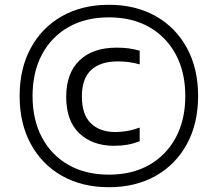

<svg xmlns="http://www.w3.org/2000/svg" viewBox="-20 -771 910 802"><path d="M435 11Q323 11 239 -36.5Q155 -84 108.5 -169.8Q62 -255.5 62 -370Q62 -484.5 108.5 -570.2Q155 -656 239 -703.5Q323 -751 435 -751Q546.5 -751 630.5 -703.5Q714.5 -656 761 -570.2Q807.5 -484.5 807.5 -370Q807.5 -255.5 761 -169.8Q714.5 -84 630.5 -36.5Q546.5 11 435 11ZM456.5 -162Q366.5 -162 311.5 -214Q256.5 -266 256.5 -366.5Q256.5 -465 311.8 -518.5Q367 -572 467.5 -572Q494 -572 517.2 -569Q540.5 -566 563.5 -559V-502Q541 -508.5 519 -511.5Q497 -514.5 472 -514.5Q399 -514.5 360.5 -478.5Q322 -442.5 322 -368Q322 -292.5 359.5 -256Q397 -219.5 462.5 -219.5Q484 -219.5 508.8 -223.5Q533.5 -227.5 563.5 -238V-181.5Q540 -171.5 513.2 -166.8Q486.5 -162 456.5 -162ZM435 -41.5Q532 -41.5 603.5 -82.2Q675 -123 714.5 -196.8Q754 -270.5 754 -370Q754 -469.5 714.5 -543.2Q675 -617 603.5 -657.8Q532 -698.5 435 -698.5Q337.5 -698.5 266 -657.8Q194.5 -617 155.2 -543.2Q116 -469.5 116 -370Q116 -270.5 155.2 -196.8Q194.5 -123 266 -82.2Q337.5 -41.5 435 -41.5Z"/></svg>

Font: Encode Sans SC Expanded
Style: Regular
Weight: 400
Width: 7
Designer: Multiple Designers
Foundry: Impallari Type
Version: Version 3.002